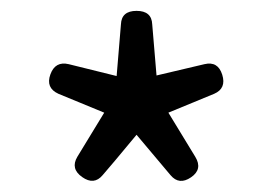

<svg xmlns="http://www.w3.org/2000/svg" viewBox="-20 -797 496 348"><path d="M120.1 -512.7 168.9 -592.8 85.9 -627Q62.5 -637.7 71.3 -662.1Q80.1 -686.5 104.5 -680.7L191.4 -659.2L199.2 -752.9Q200.2 -777.3 227.5 -777.3Q254.9 -777.3 255.9 -752.9L263.7 -660.2L350.6 -680.7Q375 -686.5 382.8 -661.6Q390.6 -636.7 368.2 -627L285.2 -592.8L334 -512.7Q347.7 -490.2 326.2 -475.6Q304.7 -460.9 289.1 -479.5L227.5 -552.7L188.5 -505.9L166 -479.5Q150.4 -460.9 128.9 -476.1Q107.4 -491.2 120.1 -512.7Z"/></svg>

Font: Bpmf GenSen Rounded R
Style: R
Weight: 400
Foundry: But Ko
Version: Version 1.320